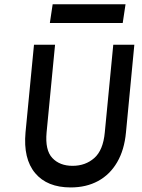

<svg xmlns="http://www.w3.org/2000/svg" viewBox="-20 -850 653 884"><path d="M305.5 13Q197 13 141.8 -53Q86.5 -119 97.5 -240.5L136.5 -644H233.5L194.5 -240.5Q187 -158.5 221 -122.5Q255 -86.5 314 -86.5Q373.5 -86.5 414.2 -122.5Q455 -158.5 462.5 -240.5L501.5 -644H598.5L560 -240.5Q552.5 -159.5 519.2 -102.8Q486 -46 431.5 -16.5Q377 13 305.5 13ZM222.5 -830.5H558L545 -744H209.5Z"/></svg>

Font: Karla SemiBold
Style: Italic
Weight: 600
Italic angle: -8°
Designer: Jonathan Pinhorn
Version: Version 2.004;gftools[0.9.33]